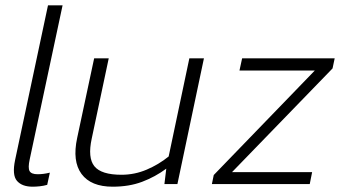

<svg xmlns="http://www.w3.org/2000/svg" viewBox="-20 -694 1300 724"><path d="M103 10Q63 10 44 -12Q25 -34 37 -91L161 -674H216L92 -93Q85 -61 91.5 -49Q98 -37 122 -37Q144 -37 168 -43L158 3Q144 7 129.5 8.5Q115 10 103 10Z M405 10Q323 10 287.5 -38Q252 -86 271 -174L335 -474H390L326 -172Q310 -99 336 -67Q362 -35 438 -35Q488 -35 533.5 -54.5Q579 -74 616 -104L694 -474H749L649 0H600L607 -58Q565 -27 516 -8.5Q467 10 405 10Z M779 0 786 -34 1167 -428H883L893 -474H1242L1234 -436L855 -45H1157L1148 0Z"/></svg>

Font: Kanit ExtraLight
Style: Italic
Weight: 275
Italic angle: -12°
Designer: Katatrad Team
Foundry: CadsonDemak
Version: Version 2.000; ttfautohint (v1.8.3)